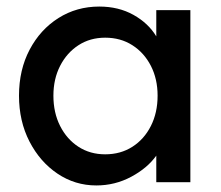

<svg xmlns="http://www.w3.org/2000/svg" viewBox="-20 -556 673 586"><path d="M274 10Q209 10 155.5 -26Q102 -62 70 -124Q38 -186 38 -264Q38 -343 70.5 -404.5Q103 -466 158.5 -501Q214 -536 283 -536Q342 -536 387.5 -510.5Q433 -485 457 -445V-525H561V0H457V-81Q430 -43 380.5 -16.5Q331 10 274 10ZM301 -85Q348 -85 384 -108Q420 -131 440.5 -171.5Q461 -212 461 -264Q461 -315 440.5 -355Q420 -395 384 -418Q348 -441 301 -441Q255 -441 219.5 -418Q184 -395 163.5 -355Q143 -315 143 -264Q143 -212 163.5 -171.5Q184 -131 219.5 -108Q255 -85 301 -85Z"/></svg>

Font: Lexend Deca
Style: Regular
Weight: 400
Designer: Bonnie Shaver-Troup, Thomas Jockin
Foundry: Lexend
Version: Version 1.008; ttfautohint (v1.8.4.7-5d5b)